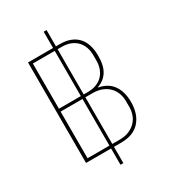

<svg xmlns="http://www.w3.org/2000/svg" viewBox="-218 -926 1036 1155"><g transform="rotate(-30 300.0 -349.0)"><path d="M292 113H272V0H98V-698H272V-811H292V-698H320Q398 -698 441 -653.5Q484 -609 484 -521Q484 -452 458.5 -413Q433 -374 387 -359V-357Q452 -345 484 -299.5Q516 -254 516 -182Q516 -99 472 -49.5Q428 0 342 0H292ZM272 -364V-678H120V-364ZM292 -364H320Q356 -364 382.5 -375Q409 -386 426 -405Q443 -424 451.5 -448.5Q460 -473 460 -500V-542Q460 -569 451.5 -593.5Q443 -618 426 -637Q409 -656 382.5 -667Q356 -678 320 -678H292ZM272 -20V-344H120V-20ZM292 -20H342Q381 -20 409 -32Q437 -44 455.5 -63.5Q474 -83 483 -108.5Q492 -134 492 -161V-203Q492 -230 483 -255.5Q474 -281 455.5 -300.5Q437 -320 409 -332Q381 -344 342 -344H292Z"/></g></svg>

Font: IBM Plex Mono Thin
Style: Regular
Weight: 100
Monospace: yes
Designer: Mike Abbink, Paul van der Laan, Pieter van Rosmalen
Foundry: Bold Monday
Version: Version 2.3